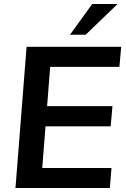

<svg xmlns="http://www.w3.org/2000/svg" viewBox="-20 -948 635 968"><path d="M58 0 114 -712H591L582 -611H233L193 -101H542L534 0ZM194 -311 201 -413H547L538 -311ZM412 -773H333L445 -928H573Z"/></svg>

Font: Muli
Style: Bold Italic
Weight: 700
Italic angle: -4.541°
Designer: Vernon Adams
Foundry: Vernon Adams
Version: Version 2.100; ttfautohint (v1.8.1.43-b0c9)